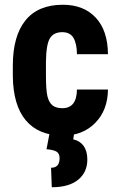

<svg xmlns="http://www.w3.org/2000/svg" viewBox="-20 -558 500 804"><path d="M241.2 -105Q301.3 -105 302.2 -183.1H432.1Q431.2 -96.7 378.9 -43.5Q326.7 9.8 244.1 9.8Q142.1 9.8 88.4 -53.7Q34.7 -117.2 33.7 -240.7V-282.7Q33.7 -407.2 86.7 -472.7Q139.6 -538.1 243.2 -538.1Q330.6 -538.1 380.9 -484.1Q431.2 -430.2 432.1 -331.1H302.2Q301.8 -375.5 287.6 -399.4Q273.4 -423.3 240.7 -423.3Q204.6 -423.3 189 -397.7Q173.3 -372.1 172.4 -298.3V-244.6Q172.4 -180.2 178.7 -154.5Q185.1 -128.9 199.7 -116.9Q214.4 -105 241.2 -105ZM291 -2.9 286.6 25.4Q314.9 31.7 330.3 53.5Q345.7 75.2 345.7 109.9Q345.7 163.6 307.1 194.8Q268.6 226.1 196.8 226.1L193.8 144.5Q229.5 144.5 229.5 104.5Q229.5 85 217 77.1Q204.6 69.3 174.8 66.9L188 -2.9Z"/></svg>

Font: Roboto Condensed
Style: Bold
Weight: 700
Designer: Google
Version: Version 2.134; 2016